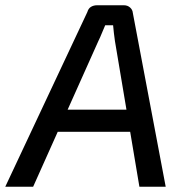

<svg xmlns="http://www.w3.org/2000/svg" viewBox="-52 -710 697 730"><path d="M419 -690Q433 -690 442.5 -681.5Q452 -673 453 -661L578 0H478L385 -554Q383 -569 381 -584.5Q379 -600 378 -614H348Q342 -601 335.5 -584.5Q329 -568 322 -554L74 0H-32L280 -664Q284 -678 294 -684Q304 -690 317 -690ZM489 -293 479 -209H127L138 -293Z"/></svg>

Font: Exo 2 Medium
Style: Italic
Weight: 500
Italic angle: -8°
Designer: Natanael Gama
Foundry: Natanael Gama
Version: Version 2.010